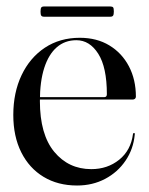

<svg xmlns="http://www.w3.org/2000/svg" viewBox="-20 -562 458 592"><path d="M399 -264Q399 -260 396.2 -257.5Q393.5 -255 388.5 -255H80V-262.5H301.5Q309.5 -262.5 309.5 -271.5Q309.5 -354.5 283 -396.2Q256.5 -438 215.5 -438Q180 -438 155 -416.2Q130 -394.5 116.5 -352.8Q103 -311 103 -250.5Q103 -147.5 147.2 -94Q191.5 -40.5 261.5 -40.5Q311.5 -40.5 347.5 -69.5Q383.5 -98.5 390 -148.5Q390.5 -150.5 391.2 -151.2Q392 -152 392.5 -152Q394 -152 395 -151.2Q396 -150.5 395.5 -147.5Q391.5 -102.5 367.2 -66.8Q343 -31 304.2 -10.5Q265.5 10 217.5 10Q158.5 10 114.2 -16.8Q70 -43.5 45.5 -92.5Q21 -141.5 21 -207.5Q21 -276.5 46.5 -330.2Q72 -384 118.2 -414.8Q164.5 -445.5 226 -445.5Q278.5 -445.5 317.2 -422Q356 -398.5 377.5 -357.5Q399 -316.5 399 -264ZM105 -526Q105 -535.5 107.2 -538.8Q109.5 -542 115.5 -542H320.5Q326.5 -542 328.8 -539.2Q331 -536.5 331 -526.5Q331 -517.5 328.8 -514Q326.5 -510.5 320.5 -510.5H115.5Q109.5 -510.5 107.2 -513.8Q105 -517 105 -526Z"/></svg>

Font: Fraunces 120pt
Style: Regular
Weight: 400
Version: Version 1.000;[b76b70a41]